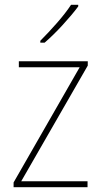

<svg xmlns="http://www.w3.org/2000/svg" viewBox="-20 -785 423 805"><path d="M347 0H37V-20L314 -503H59V-528H348V-510L69 -25H347ZM308 -758Q282 -723 242.5 -680Q203 -637 167 -606H149V-614Q183 -648 219 -689Q255 -730 278 -765H308Z"/></svg>

Font: Noto Sans Telugu SemiCondensed Thin
Style: Regular
Weight: 100
Width: 4
Designer: Jelle Bosma - Monotype Design Team
Foundry: Monotype Imaging Inc.
Version: Version 2.005; ttfautohint (v1.8.4.7-5d5b)